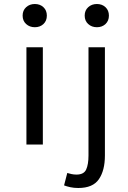

<svg xmlns="http://www.w3.org/2000/svg" viewBox="-20 -722 640 959"><path d="M112 0V-486H194V0ZM154 -586Q128 -586 110.5 -602Q93 -618 93 -644Q93 -670 110.5 -686Q128 -702 154 -702Q180 -702 197 -686Q214 -670 214 -644Q214 -618 197 -602Q180 -586 154 -586ZM371 217Q349 217 331 213Q313 209 300 204L316 142Q326 145 337.5 147.5Q349 150 362 150Q399 150 410.5 124.5Q422 99 422 55V-486H504V55Q504 129 474 173Q444 217 371 217ZM464 -586Q438 -586 420.5 -602Q403 -618 403 -644Q403 -670 420.5 -686Q438 -702 464 -702Q490 -702 507 -686Q524 -670 524 -644Q524 -618 507 -602Q490 -586 464 -586Z"/></svg>

Font: SauceCodePro NFM
Style: Regular
Weight: 400
Monospace: yes
Designer: Paul D. Hunt, Teo Tuominen
Foundry: Adobe
Version: Version 2.042;hotconv 1.1.0;makeotfexe 2.6.0;Nerd Fonts 3.3.